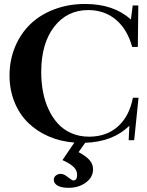

<svg xmlns="http://www.w3.org/2000/svg" viewBox="-20 -696 731 953"><path d="M320.3 236.3Q285.6 236.3 266.4 225.6Q247.1 214.8 247.1 196.3Q247.1 183.6 257.1 175.3Q267.1 167 281.2 167Q297.9 167 317.4 183.6Q337.9 199.7 343.8 199.7Q362.8 199.7 362.8 171.4Q362.8 149.9 345.5 132.8Q328.1 115.7 290 98.6L349.1 11.7Q279.8 6.3 220.9 -19.3Q162.1 -44.9 119.1 -87.2Q76.2 -129.4 51.8 -189.7Q27.3 -250 27.3 -321.3Q27.3 -397 54.4 -462.6Q81.5 -528.3 129.9 -575.4Q178.2 -622.6 248.8 -649.4Q319.3 -676.3 402.3 -676.3Q544.4 -676.3 629.9 -599.1L638.7 -668.9H666.5L664.1 -462.9H636.2Q611.8 -550.8 555.2 -598.4Q498.5 -646 418 -646Q312.5 -646 248.5 -562.7Q184.6 -479.5 184.6 -338.4Q184.6 -287.1 193.4 -240.5Q202.1 -193.8 221.2 -153.1Q240.2 -112.3 267.6 -82.3Q294.9 -52.2 334.5 -34.9Q374 -17.6 421.9 -17.6Q508.8 -17.6 565.4 -68.4Q622.1 -119.1 639.6 -210.9H667.5L646 0H618.7L622.1 -71.8Q540 8.3 402.8 12.7L370.1 59.1Q408.2 79.6 425 99.4Q441.9 119.1 441.9 144.5Q441.9 183.6 406.2 210Q370.6 236.3 320.3 236.3Z"/></svg>

Font: Elstob 14pt SemiBold
Style: Regular
Weight: 600
Designer: Peter S. Baker
Version: Version 1.015